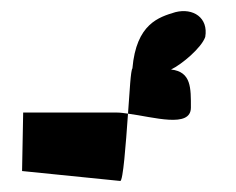

<svg xmlns="http://www.w3.org/2000/svg" viewBox="-20 -516 427 348"><path d="M20 -206 198 -188C203 -188 208 -253 212 -310C205 -311 198 -312 192 -312H22ZM212 -310C258 -304 326 -283 326 -321C326 -356 327 -386 290 -390C309 -399 345 -429 352 -449C358 -484 330 -502 298 -494C268 -485 227 -473 220 -392C217 -389 215 -352 212 -310Z"/></svg>

Font: bitstorm
Style: sucn
Weight: 400
Version: Version 0.2